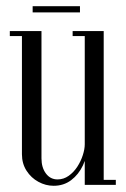

<svg xmlns="http://www.w3.org/2000/svg" viewBox="-20 -595 405 618"><path d="M260.9 -451.2V-124.9Q260.9 -92 246.9 -62.6Q233 -33.2 209 -15.1Q185 3 152.6 3Q127 3 103.6 -9.8Q80.1 -22.5 65.4 -45.5Q50.6 -68.5 50.6 -98.6V-495H113.5V-85.5Q113.5 -55.6 127.8 -36.6Q142 -17.5 165.2 -17.5Q184.8 -17.5 201.1 -29.1Q217.5 -40.8 229 -58.6Q240.5 -76.5 246.6 -95.8Q252.8 -115 252.8 -130.6V-451.2ZM313.8 -495V0H252.8V-495ZM252.8 -495V-479H213.8V-495ZM352.8 -16V0H313.8V-16ZM50.6 -495V-479H11.6V-495ZM237.4 -575V-555H85.1V-575Z"/></svg>

Font: Emberly Black
Style: Regular
Weight: 900
Designer: Rajesh Rajput
Foundry: Rajesh Rajput
Version: Version 1.000